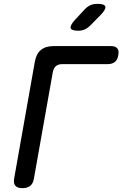

<svg xmlns="http://www.w3.org/2000/svg" viewBox="-20 -970 640 1000"><path d="M96 10Q71 10 60 -2.5Q49 -15 54 -42L161 -646Q168 -689 192.5 -709.5Q217 -730 260 -730H558Q581 -730 591 -718Q601 -706 596 -683Q593 -660 579 -648Q565 -636 541 -636H304Q283 -636 271 -625.5Q259 -615 255 -594L157 -42Q153 -15 138 -2.5Q123 10 96 10ZM388 -810Q352 -810 348 -823.5Q344 -837 370 -866L421 -921Q436 -937 452 -943.5Q468 -950 488 -950Q524 -950 528.5 -936Q533 -922 505 -893L450 -837Q436 -823 421 -816.5Q406 -810 388 -810Z"/></svg>

Font: Maple Mono Medium
Style: Italic
Weight: 500
Italic angle: -10°
Monospace: yes
Designer: subframe7536
Version: Version 7.000